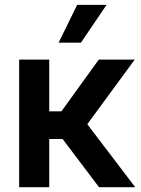

<svg xmlns="http://www.w3.org/2000/svg" viewBox="-20 -778 585 798"><path d="M59.6 -530.3H184.6V-315.4H235.4L390.6 -530.3H540L342.8 -261.7L542 0H391.6L240.2 -200.2H184.6V0H59.6ZM300.8 -757.8H422.9L316.4 -600.6H223.6Z"/></svg>

Font: Pretendard GOV SemiBold
Style: Regular
Weight: 600
Designer: Base glyphs from Inter by Rasmus Andersson; Hangeul glyphs from Noto Sans CJK(Source Han Sans) by Jang Soo-young and Kan
Foundry: Kil Hyung-jin
Version: Version 1.309